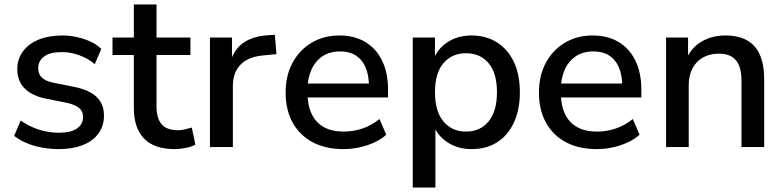

<svg xmlns="http://www.w3.org/2000/svg" viewBox="-20 -655 3491 855"><path d="M242 9Q203 9 166 2Q129 -5 98 -18Q67 -31 43 -50L72 -118Q97 -101 125 -88.5Q153 -76 183.5 -70Q214 -64 243 -64Q296 -64 323 -83Q350 -102 350 -134Q350 -160 332 -174.5Q314 -189 278 -197L183 -216Q121 -229 89 -262Q57 -295 57 -346Q57 -392 82 -426Q107 -460 152 -478.5Q197 -497 256 -497Q290 -497 322 -490Q354 -483 382.5 -470Q411 -457 431 -437L402 -369Q383 -386 358.5 -398Q334 -410 308 -416.5Q282 -423 256 -423Q203 -423 176.5 -403.5Q150 -384 150 -351Q150 -326 166 -310Q182 -294 216 -287L311 -268Q376 -255 409.5 -224Q443 -193 443 -140Q443 -94 418 -60Q393 -26 347.5 -8.5Q302 9 242 9Z M758 9Q667 9 621.5 -38Q576 -85 576 -174V-410H481V-488H576V-635H677V-488H828V-410H677V-182Q677 -129 699.5 -102Q722 -75 773 -75Q788 -75 803.5 -79Q819 -83 834 -87L850 -11Q835 -2 808.5 3.5Q782 9 758 9Z M915 0V-488H1013V-371H1003Q1019 -431 1060.5 -462Q1102 -493 1171 -498L1204 -500L1211 -414L1150 -408Q1085 -402 1051 -367Q1017 -332 1017 -271V0Z M1510 9Q1430 9 1372.5 -21.5Q1315 -52 1283.5 -108.5Q1252 -165 1252 -243Q1252 -319 1283 -376Q1314 -433 1368 -465Q1422 -497 1491 -497Q1559 -497 1607.5 -467.5Q1656 -438 1682 -384Q1708 -330 1708 -255V-221H1332V-283H1640L1623 -269Q1623 -344 1590 -385Q1557 -426 1495 -426Q1448 -426 1415.5 -404Q1383 -382 1366 -343Q1349 -304 1349 -252V-246Q1349 -188 1367.5 -148.5Q1386 -109 1422 -89Q1458 -69 1511 -69Q1553 -69 1593.5 -82.5Q1634 -96 1670 -125L1700 -55Q1667 -25 1615 -8Q1563 9 1510 9Z M1818 180V-488H1917V-378H1906Q1922 -432 1969 -464.5Q2016 -497 2080 -497Q2145 -497 2193.5 -466Q2242 -435 2268.5 -379Q2295 -323 2295 -244Q2295 -167 2268.5 -109.5Q2242 -52 2194 -21.5Q2146 9 2080 9Q2017 9 1970 -23Q1923 -55 1907 -108H1919V180ZM2055 -69Q2118 -69 2155.5 -114Q2193 -159 2193 -244Q2193 -330 2155.5 -374Q2118 -418 2055 -418Q1993 -418 1955 -374Q1917 -330 1917 -244Q1917 -159 1955 -114Q1993 -69 2055 -69Z M2638 9Q2558 9 2500.5 -21.5Q2443 -52 2411.5 -108.5Q2380 -165 2380 -243Q2380 -319 2411 -376Q2442 -433 2496 -465Q2550 -497 2619 -497Q2687 -497 2735.5 -467.5Q2784 -438 2810 -384Q2836 -330 2836 -255V-221H2460V-283H2768L2751 -269Q2751 -344 2718 -385Q2685 -426 2623 -426Q2576 -426 2543.5 -404Q2511 -382 2494 -343Q2477 -304 2477 -252V-246Q2477 -188 2495.5 -148.5Q2514 -109 2550 -89Q2586 -69 2639 -69Q2681 -69 2721.5 -82.5Q2762 -96 2798 -125L2828 -55Q2795 -25 2743 -8Q2691 9 2638 9Z M2946 0V-488H3044V-384H3033Q3055 -440 3102 -468.5Q3149 -497 3210 -497Q3268 -497 3306.5 -475.5Q3345 -454 3364 -410.5Q3383 -367 3383 -301V0H3282V-295Q3282 -337 3271 -363.5Q3260 -390 3238 -403Q3216 -416 3181 -416Q3141 -416 3110.5 -399Q3080 -382 3063.5 -350Q3047 -318 3047 -276V0Z"/></svg>

Font: Nunito Sans 12pt ExtraLight 12pt SemiBold
Style: Regular
Weight: 600
Version: Version 3.101;gftools[0.9.27]